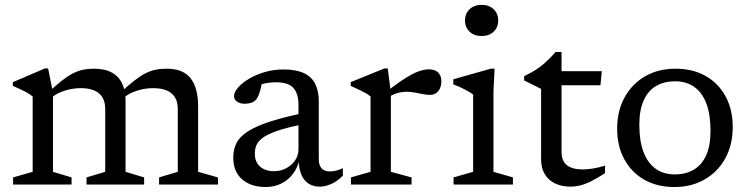

<svg xmlns="http://www.w3.org/2000/svg" viewBox="-20 -740 3000 770"><path d="M192.5 -368V-51L267 -28.5V0H32.5V-28.5L111 -51V-353Q103 -360.5 84.2 -370.8Q65.5 -381 31.5 -395.5V-410.5L160 -465.5H173ZM483.5 -336V-51L558 -28.5V0H327V-28.5L402 -51V-302.5Q402 -331.5 390.5 -350Q379 -368.5 357.2 -377.5Q335.5 -386.5 304 -386.5Q270.5 -386.5 237.8 -375.8Q205 -365 187.5 -348.5L172.5 -368.5Q204 -397.5 227.8 -416.2Q251.5 -435 272 -445.5Q292.5 -456 312.8 -460.2Q333 -464.5 357 -464.5Q402 -464.5 430 -448.2Q458 -432 470.8 -403Q483.5 -374 483.5 -336ZM774.5 -314.5V-51L854 -28.5V0H618V-28.5L693 -51V-302.5Q693 -331.5 681.5 -350Q670 -368.5 648 -377.5Q626 -386.5 594.5 -386.5Q561 -386.5 528 -375.8Q495 -365 477.5 -348.5L462.5 -368.5Q494 -397.5 518 -416.2Q542 -435 562.5 -445.5Q583 -456 603.2 -460.2Q623.5 -464.5 648 -464.5Q714.5 -464.5 744.5 -426Q774.5 -387.5 774.5 -314.5Z M1219 -291 1216.5 -245.5Q1148.5 -233 1106.5 -220Q1064.5 -207 1041.8 -192.8Q1019 -178.5 1010.5 -162Q1002 -145.5 1002 -125Q1002 -90 1023 -71.8Q1044 -53.5 1079 -53.5Q1106 -53.5 1128.2 -65.5Q1150.5 -77.5 1163.8 -97.2Q1177 -117 1177 -141V-321Q1177 -364 1156.8 -387Q1136.5 -410 1086.5 -410Q1066 -410 1044.5 -406Q1023 -402 1003 -394L1033 -421.5Q1030 -405 1026.8 -390.5Q1023.5 -376 1019.5 -364.5Q1015.5 -353 1010 -344.5Q1001.5 -332.5 989 -328.2Q976.5 -324 962 -324Q941.5 -324 930 -332.8Q918.5 -341.5 918.5 -354Q918.5 -370.5 934.8 -389Q951 -407.5 978.5 -424Q1006 -440.5 1041.8 -451Q1077.5 -461.5 1116.5 -461.5Q1168 -461.5 1199.2 -446.5Q1230.5 -431.5 1244.5 -402.8Q1258.5 -374 1258.5 -333.5V-102Q1258.5 -85 1263.8 -74Q1269 -63 1279 -57.8Q1289 -52.5 1304 -52.5Q1315.5 -52.5 1328.8 -56Q1342 -59.5 1355 -65.5V-35.5Q1333 -13 1308.5 -2.2Q1284 8.5 1262.5 8.5Q1236 8.5 1217.2 -3.8Q1198.5 -16 1188.5 -40Q1178.5 -64 1177.5 -99L1181 -102.5Q1174.5 -69 1155.5 -43.5Q1136.5 -18 1108.2 -4Q1080 10 1045.5 10Q986.5 10 951 -20.8Q915.5 -51.5 915.5 -108.5Q915.5 -140 928 -165.5Q940.5 -191 973.2 -212.5Q1006 -234 1065.5 -253.2Q1125 -272.5 1219 -291Z M1699.5 -462Q1724.5 -462 1737.2 -449.2Q1750 -436.5 1750 -414.5Q1750 -389 1737.5 -374.2Q1725 -359.5 1705 -359.5Q1689.5 -359.5 1674.2 -362.8Q1659 -366 1643.2 -369Q1627.5 -372 1610 -372Q1598.5 -372 1585.2 -369.5Q1572 -367 1559 -361.5Q1546 -356 1534 -347.5L1521.5 -365Q1555.5 -392.5 1582.2 -411Q1609 -429.5 1630 -440.8Q1651 -452 1668.2 -457Q1685.5 -462 1699.5 -462ZM1547.5 -368V-51L1630.5 -28.5V0H1387.5V-28.5L1466 -51V-353Q1459.5 -359 1447.8 -365.8Q1436 -372.5 1420.5 -380Q1405 -387.5 1386.5 -395.5V-410.5L1521.5 -465.5H1535Z M1911.5 -595.5Q1882 -595.5 1863.5 -612.8Q1845 -630 1845 -658Q1845 -686 1863.5 -703.2Q1882 -720.5 1911.5 -720.5Q1941 -720.5 1959.5 -703.2Q1978 -686 1978 -658Q1978 -630 1959.5 -612.8Q1941 -595.5 1911.5 -595.5ZM1963.5 -464.5 1959 -373.5V-51L2037 -28.5V0H1799V-28.5L1877.5 -51V-360.5Q1872 -365.5 1859 -373Q1846 -380.5 1829.8 -388.2Q1813.5 -396 1798 -401.5V-422L1948 -464.5Z M2232 -132Q2232 -94.5 2253.5 -77.5Q2275 -60.5 2317 -60.5Q2336 -60.5 2358.2 -64.2Q2380.5 -68 2406.5 -75.5V-45.5Q2374 -24.5 2349.5 -12.5Q2325 -0.5 2305.5 4Q2286 8.5 2268 8.5Q2233.5 8.5 2207 -3.8Q2180.5 -16 2165.2 -40.8Q2150 -65.5 2150 -102V-383.5L2082 -417.5V-434.5Q2099.5 -443 2114 -451.2Q2128.5 -459.5 2140.8 -468.2Q2153 -477 2164 -486.8Q2175 -496.5 2186 -507.5Q2197 -518.5 2208 -531.5H2232V-439ZM2200 -398 2201 -454.5H2393.5L2388 -398Z M2686 -40.5Q2729.5 -40.5 2761.8 -59.2Q2794 -78 2811.8 -116.5Q2829.5 -155 2829.5 -215.5Q2829.5 -280.5 2812.8 -324.8Q2796 -369 2764.2 -391.5Q2732.5 -414 2687.5 -414Q2644 -414 2611.8 -395.5Q2579.5 -377 2561.8 -338.2Q2544 -299.5 2544 -239.5Q2544 -174.5 2560.8 -130.2Q2577.5 -86 2609.5 -63.2Q2641.5 -40.5 2686 -40.5ZM2684.5 10Q2615 10 2563.5 -19.5Q2512 -49 2483.5 -101.8Q2455 -154.5 2455 -224Q2455 -295 2484.8 -349.2Q2514.5 -403.5 2567.2 -434Q2620 -464.5 2689 -464.5Q2758.5 -464.5 2810 -435.2Q2861.5 -406 2890 -353.2Q2918.5 -300.5 2918.5 -230.5Q2918.5 -159.5 2888.8 -105.2Q2859 -51 2806.2 -20.5Q2753.5 10 2684.5 10Z"/></svg>

Font: Newsreader
Style: Regular
Weight: 400
Designer: Hugues Gentile
Foundry: Production Type
Version: Version 1.003